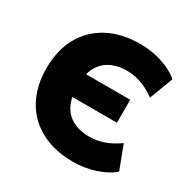

<svg xmlns="http://www.w3.org/2000/svg" viewBox="-163 -866 1013 1028"><g transform="rotate(30 343.5 -352.5)"><path d="M420 11Q303 11 219 -34Q135 -79 90.5 -161Q46 -243 46 -353Q46 -463 90.5 -544.5Q135 -626 219 -671Q303 -716 420 -716Q490 -716 555 -694.5Q620 -673 660 -638L605 -493Q561 -525 517 -540.5Q473 -556 427 -556Q356 -556 309.5 -524Q263 -492 246 -430H519V-288H243Q259 -216 307 -182.5Q355 -149 427 -149Q473 -149 517 -164.5Q561 -180 605 -212L660 -67Q620 -32 555 -10.5Q490 11 420 11Z"/></g></svg>

Font: Nunito Sans Black
Style: Regular
Weight: 900
Designer: Vernon Adams
Foundry: Vernon Adams
Version: Version 3.006; ttfautohint (v1.8.3)